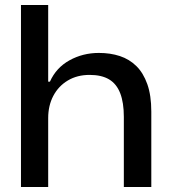

<svg xmlns="http://www.w3.org/2000/svg" viewBox="-20 -749 679 769"><path d="M64 0V-729H173V-422H180Q205 -478 258.5 -507.5Q312 -537 376 -537Q422 -537 460 -524.5Q498 -512 526 -484.5Q554 -457 570 -412Q586 -367 586 -302V0H476V-281Q476 -338 461.5 -375.5Q447 -413 417 -431Q387 -449 339 -449Q289 -449 251.5 -426.5Q214 -404 193.5 -365Q173 -326 173 -276V0Z"/></svg>

Font: Mona Sans SemiExpanded Medium
Style: Regular
Weight: 500
Width: 6
Designer: Deni Anggara
Foundry: GitHub
Version: Version 2.000